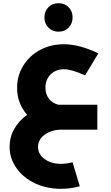

<svg xmlns="http://www.w3.org/2000/svg" viewBox="-20 -811 696 1201"><path d="M409.2 -638.2Q384.3 -612.8 346.2 -612.8Q308.1 -612.8 283 -638.2Q257.8 -663.6 257.8 -702.1Q257.8 -740.7 283 -765.9Q308.1 -791 346.2 -791Q384.3 -791 409.2 -765.9Q434.1 -740.7 434.1 -702.1Q434.1 -663.6 409.2 -638.2ZM346.2 -155.8H367.2H588.9V0H367.2Q302.7 0 260.3 30.8Q217.8 61.5 217.8 107.9Q217.8 153.8 259 183.8Q300.3 213.9 360.8 213.9Q396 213.9 434.1 204.1L479 354Q424.3 370.1 359.9 370.1Q272.9 370.1 199.7 335.9Q126.5 301.8 83.3 241Q40 180.2 40 106.9Q40 46.9 69.1 -4.4Q98.1 -55.7 149.9 -92.8Q86.9 -163.6 86.9 -261.2Q86.9 -337.9 125.7 -400.6Q164.6 -463.4 231.4 -498.8Q298.3 -534.2 378.9 -534.2Q477.1 -534.2 595.2 -477.1L512.2 -339.8Q426.8 -377.9 380.9 -377.9Q329.1 -377.9 296.6 -345.5Q264.2 -313 264.2 -262.2Q264.2 -221.7 286.4 -192.9Q308.6 -164.1 346.2 -155.8Z"/></svg>

Font: Montserrat-Arabic
Style: Bold
Weight: 700
Designer: Mohamed Gaber
Foundry: Kief Type Foundry
Version: Version 5.008;PS 005.008;hotconv 1.0.88;makeotf.lib2.5.64775